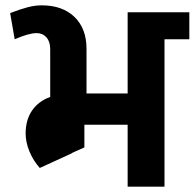

<svg xmlns="http://www.w3.org/2000/svg" viewBox="-20 -699 729 719"><path d="M689 -552H596V0H458V-232H296V-147L249 -126V-125L129 -70Q104 -98 90 -132.5Q76 -167 76 -199Q76 -250 100 -285Q124 -320 168 -336V-515Q168 -543 154 -559Q140 -575 117 -575Q88 -575 35 -552L18 -650Q57 -665 84 -672Q111 -679 136 -679Q214 -679 259 -635.5Q304 -592 304 -516V-349H458V-653H689Z"/></svg>

Font: Akshar SemiBold
Style: Regular
Weight: 600
Designer: Tall Chai
Foundry: Tall Chai
Version: Version 1.000